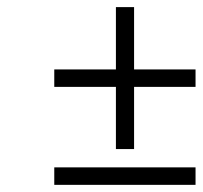

<svg xmlns="http://www.w3.org/2000/svg" viewBox="-20 -536 567 537"><path d="M355 -341.8H526.9V-293H355V-119.1H304.2V-293H131.8V-341.8H304.2V-516.1H355ZM526.9 -67.9V-19H131.8V-67.9Z"/></svg>

Font: Linear Smooth
Style: Italic
Weight: 400
Designer: Philipp H. Poll, Flanker
Foundry: Philipp H. Poll, reworked by Flanker
Version: Version 1.061 | FøM Fix